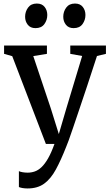

<svg xmlns="http://www.w3.org/2000/svg" viewBox="-20 -811 620 1082"><path d="M135.5 251Q120.5 251 107.2 248.8Q94 246.5 86.5 243V153.5Q93 157 107 159.5Q121 162 136 162Q156.5 162 176 155.2Q195.5 148.5 214 131Q232.5 113.5 250.8 81.8Q269 50 287 0H238.5L49 -494.5L3 -507.5V-554.5H244.5V-507.5L167.5 -495L266.5 -199.5L311.5 -55.5L354 -200.5L443 -495.5L376 -507.5V-554.5H577V-507.5L526.5 -495.5Q496 -401.5 470.8 -325.5Q445.5 -249.5 425.5 -190.5Q405.5 -131.5 391.2 -89.2Q377 -47 367.5 -21Q358 5 353.5 15Q323.5 91.5 294.8 144.2Q266 197 228.8 224Q191.5 251 135.5 251ZM179.5 -652.5Q151.5 -652.5 136.5 -671.5Q121.5 -690.5 121.5 -716.5Q121.5 -745.5 138.2 -768.2Q155 -791 187 -791H188Q216.5 -791 231.5 -772Q246.5 -753 246.5 -726.5Q246.5 -698 230 -675.2Q213.5 -652.5 180.5 -652.5ZM394.5 -652.5Q366.5 -652.5 351.5 -671.5Q336.5 -690.5 336.5 -716.5Q336.5 -745.5 353.2 -768.2Q370 -791 402 -791H403Q431.5 -791 446.5 -772Q461.5 -753 461.5 -726.5Q461.5 -698 445 -675.2Q428.5 -652.5 395.5 -652.5Z"/></svg>

Font: Merriweather 20pt
Style: Regular
Weight: 400
Version: Version 2.100